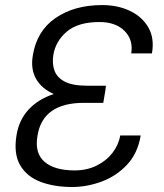

<svg xmlns="http://www.w3.org/2000/svg" viewBox="-20 -742 658 772"><path d="M397.4 -340.9 395.2 -328.5H319.2Q151.6 -329.2 130.7 -196Q118.6 -126.4 158.9 -91.6Q199.2 -56.8 279.8 -56.8Q329.2 -56.8 368.3 -76Q407.3 -95.2 432.2 -127.3Q457 -159.4 463.4 -197.4H545.8Q533.7 -125 490.4 -79.2Q447.1 -33.4 388.1 -11.7Q329.2 9.9 269.9 9.9Q198.2 9.9 143.1 -10.8Q88.1 -31.6 61.1 -77.6Q34.1 -123.6 46.5 -198.9Q56.5 -259.9 95.2 -301.7Q133.9 -343.4 196.4 -364Q148.4 -384.9 125.5 -424.2Q102.6 -463.4 111.9 -518.5Q127.5 -617.5 203.3 -669.6Q279.1 -721.6 390.6 -721.6Q453.8 -721.6 503 -698Q552.2 -674.4 576.9 -630.9Q601.6 -587.4 590.9 -527.3H507.5Q516.7 -581.3 481 -617.4Q445.3 -653.4 380.3 -653.4Q294 -653.4 248.9 -615.1Q203.8 -576.7 194.6 -521.7Q188.9 -486.5 199 -458.3Q209.2 -430 240.6 -413.7Q272 -397.4 329.5 -397.4H406.2L404.1 -383.5H404.5L398.1 -345.2Z"/></svg>

Font: Inter UI Light
Style: Italic
Weight: 300
Italic angle: 9.39999°
Designer: Rasmus Andersson
Foundry: rsms
Version: 3.2;8d6f07862